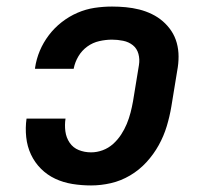

<svg xmlns="http://www.w3.org/2000/svg" viewBox="-20 -558 640 586"><path d="M258 8Q229 8 201 3.5Q173 -1 148.5 -12.5Q124 -24 105 -43Q86 -62 74.5 -86.5Q63 -111 60 -139.5Q57 -168 61 -196H180Q177 -177 179.5 -157.5Q182 -138 192.5 -122.5Q203 -107 220.5 -100Q238 -93 258 -93Q276 -93 293.5 -99.5Q311 -106 325 -118.5Q339 -131 349.5 -147Q360 -163 367 -180Q374 -197 378.5 -214.5Q383 -232 386 -249L404 -359Q407 -377 402.5 -393.5Q398 -410 385.5 -420Q373 -430 356 -433.5Q339 -437 322 -437Q303 -437 283 -432.5Q263 -428 246.5 -416Q230 -404 219.5 -386.5Q209 -369 205 -349Q205 -349 205 -348.5Q205 -348 205 -348H86Q87 -348 87 -349Q87 -350 87 -351Q91 -378 101.5 -403Q112 -428 129 -450.5Q146 -473 168.5 -490.5Q191 -508 216.5 -519Q242 -530 268.5 -534Q295 -538 322 -538Q343 -538 364 -536Q385 -534 405 -529Q425 -524 443.5 -515Q462 -506 477 -493Q492 -480 503 -463.5Q514 -447 519.5 -427Q525 -407 525 -385.5Q525 -364 521 -343L503 -233Q498 -203 489 -173Q480 -143 464.5 -115Q449 -87 427 -63Q405 -39 377 -22.5Q349 -6 318.5 1Q288 8 258 8Z"/></svg>

Font: Iosevka Slab Extended
Style: Bold Italic
Weight: 700
Width: 7
Italic angle: -9°
Monospace: yes
Designer: Belleve Invis
Foundry: Belleve Invis
Version: Version 11.1.0; ttfautohint (v1.8.3)